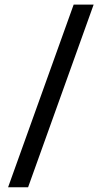

<svg xmlns="http://www.w3.org/2000/svg" viewBox="-20 -752 430 812"><path d="M14.2 40 291.5 -732.5H376L98.8 40Z"/></svg>

Font: Marine Company Thin
Style: Regular
Weight: 100
Designer: Rodrigo Fuenzalida
Foundry: fragTYPE
Version: Version 1.000